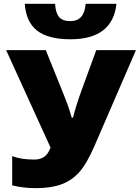

<svg xmlns="http://www.w3.org/2000/svg" viewBox="-20 -977 733 1007"><path d="M168.9 9.8Q100.6 9.8 43.9 -4.9V-158.2Q89.8 -140.1 160.2 -140.1Q190.4 -140.1 211.2 -154.1Q231.9 -168 245.1 -203.1L12.2 -713.9H220.2L308.1 -496.1Q313 -483.4 320.1 -465.8Q327.1 -448.2 334 -429.4Q340.8 -410.6 346.7 -392.1Q352.5 -373.5 356 -359.9H362.8Q379.4 -426.3 412.1 -515.1L484.9 -713.9H692.9L476.1 -212.9Q435.5 -119.1 396.5 -75Q357.4 -30.8 303 -10.5Q248.5 9.8 168.9 9.8ZM349.1 -771Q232.4 -771 174.6 -816.4Q116.7 -861.8 109.9 -957H269Q271.5 -909.2 290 -887.7Q308.6 -866.2 349.1 -866.2Q422.4 -866.2 429.2 -957H590.8Q570.8 -771 349.1 -771Z"/></svg>

Font: Open Sans ExtBd
Style: Bold
Weight: 800
Foundry: Ascender Corporation
Version: Version 1.10